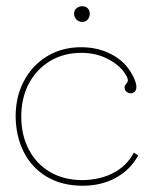

<svg xmlns="http://www.w3.org/2000/svg" viewBox="-20 -576 462 614"><path d="M245 18Q179 18 131 -10Q83 -38 57 -88Q31 -138 30 -203Q30 -267 56.5 -317Q83 -367 130.5 -396Q178 -425 240 -425Q293 -425 337 -402Q381 -379 403 -337Q415 -315 416 -301.5Q417 -288 410 -282Q401 -275 391 -279Q381 -283 379 -291Q377 -300 381 -304.5Q385 -309 388 -314.5Q391 -320 385 -332Q369 -363 329.5 -385Q290 -407 240 -407Q184 -407 140.5 -381Q97 -355 72.5 -309Q48 -263 48 -203Q48 -144 72 -98Q96 -52 140 -26Q184 0 245 0Q301 -1 343.5 -23.5Q386 -46 408 -88L422 -79Q397 -33 350.5 -7.5Q304 18 245 18ZM243 -506Q232 -506 224.5 -513.5Q217 -521 217 -532Q217 -543 224.5 -549.5Q232 -556 243 -556Q254 -556 260.5 -549.5Q267 -543 267 -532Q267 -521 260.5 -513.5Q254 -506 243 -506Z"/></svg>

Font: Grandiflora One
Style: Regular
Weight: 400
Designer: Haesung Cho
Foundry: JAMO
Version: Version 1.000; ttfautohint (v1.8.4.7-5d5b);gftools[0.9.28]